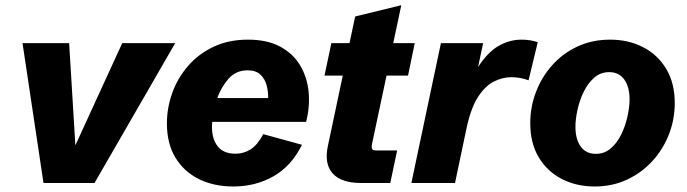

<svg xmlns="http://www.w3.org/2000/svg" viewBox="-20 -690 2590 724"><path d="M144 0 64.9 -527.3H240.7L264.2 -142.1L440.9 -527.3H640.6L336.4 0Z M859.9 13.2Q786.6 13.2 730.2 -14.6Q673.8 -42.5 641.6 -95.5Q609.4 -148.4 609.4 -224.6Q609.4 -283.7 629.6 -339.8Q649.9 -396 689.2 -441.4Q728.5 -486.8 785.4 -513.7Q842.3 -540.5 915 -540.5Q988.3 -540.5 1037.1 -513.9Q1085.9 -487.3 1112.3 -442.6Q1138.7 -397.9 1143.8 -342.8Q1148.9 -287.6 1134.3 -230.5H780.3Q779.3 -220.7 779.3 -211.9Q779.3 -165 801.3 -137.7Q823.2 -110.4 867.7 -110.4Q899.4 -110.4 925.3 -127Q951.2 -143.6 972.7 -184.1L1118.7 -144Q1079.1 -64 1011.5 -25.4Q943.8 13.2 859.9 13.2ZM913.6 -424.8Q869.6 -424.8 841.8 -393.1Q814 -361.3 799.3 -320.3H991.2Q991.7 -344.2 985.4 -368.4Q979 -392.6 961.9 -408.7Q944.8 -424.8 913.6 -424.8Z M1341.3 0Q1266.6 0 1234.4 -36.1Q1202.1 -72.3 1216.3 -139.2L1272.5 -404.8H1203.6L1229.5 -527.3H1297.9L1319.3 -627.9L1493.2 -670.4L1462.9 -527.3H1543.9L1518.6 -404.8H1437.5L1383.3 -149.4Q1379.9 -133.3 1383.3 -127.9Q1386.7 -122.6 1400.9 -122.6H1477.5L1451.7 0Z M1531.2 0 1642.6 -527.3H1801.8L1782.7 -437.5Q1820.8 -495.1 1861.6 -517.8Q1902.3 -540.5 1946.3 -540.5Q1980.5 -540.5 2007.8 -530.8L1973.1 -387.2Q1941.9 -398.9 1908.2 -398.9Q1875.5 -398.9 1842.8 -382.8Q1810.1 -366.7 1782.7 -324.7Q1755.4 -282.7 1738.8 -204.6L1695.8 0Z M2222.2 13.2Q2153.8 13.2 2098.9 -14.9Q2043.9 -43 2011.7 -96.4Q1979.5 -149.9 1979.5 -225.6Q1979.5 -286.6 2001 -343Q2022.5 -399.4 2062.3 -444.1Q2102.1 -488.8 2157.5 -514.6Q2212.9 -540.5 2280.8 -540.5Q2349.1 -540.5 2404.3 -512.5Q2459.5 -484.4 2491.9 -430.7Q2524.4 -377 2524.4 -301.3Q2524.4 -239.7 2502.4 -183.3Q2480.5 -127 2440.2 -82.8Q2399.9 -38.6 2344.5 -12.7Q2289.1 13.2 2222.2 13.2ZM2226.6 -109.9Q2259.8 -109.9 2283.9 -131.1Q2308.1 -152.3 2323.5 -184.8Q2338.9 -217.3 2346.4 -252.4Q2354 -287.6 2354 -315.4Q2354 -362.3 2334 -390.1Q2314 -418 2277.3 -418Q2244.1 -418 2220.2 -396.7Q2196.3 -375.5 2180.7 -343Q2165 -310.5 2157.5 -275.4Q2149.9 -240.2 2149.9 -211.9Q2149.9 -165 2169.7 -137.5Q2189.5 -109.9 2226.6 -109.9Z"/></svg>

Font: Schibsted Grotesk ExtraBold
Style: Italic
Weight: 800
Italic angle: -12°
Designer: Bakken & Baeck AS, Henrik Kongsvoll
Foundry: Schibsted ASA
Version: Version 1.100; ttfautohint (v1.8.4.7-5d5b);gftools[0.9.25]